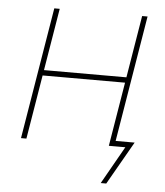

<svg xmlns="http://www.w3.org/2000/svg" viewBox="-51 -592 683 793"><g transform="rotate(5 290.5 -195.0)"><path d="M474.6 -288.1 470.7 -265.6H110.4L114.3 -288.1ZM164.6 -545.9 74.2 0H51.8L142.1 -545.9ZM528.8 -545.9 438.5 0H416L506.3 -545.9ZM396 156.2 484.4 0H422.9L426.8 -22.5H521L418.9 156.2Z"/></g></svg>

Font: Inter Thin
Style: Italic
Weight: 250
Italic angle: -9.3988°
Designer: Rasmus Andersson
Foundry: rsms
Version: Version 4.001;git-66647c0bb